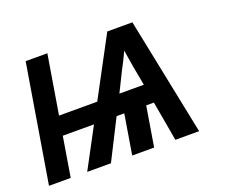

<svg xmlns="http://www.w3.org/2000/svg" viewBox="-96 -659 938 798"><g transform="rotate(-20 373.0 -260.0)"><path d="M-4 0 82 -520H178L135 -260H304L443 -520H554L660 0H555L524 -176H490L461 0H364L393 -176H359L270 0H165L259 -176H121L92 0ZM510 -260 494 -347Q491 -365 488 -383.5Q485 -402 482 -421Q473 -402 464 -383.5Q455 -365 445 -347L402 -260Z"/></g></svg>

Font: Iosevka Custom Medium Oblique
Style: Regular
Weight: 500
Italic angle: -9°
Designer: Belleve Invis
Foundry: Belleve Invis
Version: Version 27.0.1